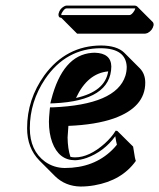

<svg xmlns="http://www.w3.org/2000/svg" viewBox="-20 -602 570 688"><path d="M500 -481.4H256.3L199.7 -538.1Q194.8 -538.6 192.4 -540.5Q188.5 -545.4 189.9 -553.2Q193.8 -570.3 209.5 -579.1Q213.9 -581.5 217.8 -582H462.9Q468.3 -581.5 471.2 -579.1L527.8 -522.5Q531.2 -517.6 530.3 -511.2Q526.4 -493.2 509.3 -483.9Q503.9 -481.9 500 -481.4ZM225.1 -150.9Q222.7 -123 222.2 -109.4Q222.7 -68.8 232.4 -40Q240.7 -38.1 249 -38.1Q299.3 -38.1 355 -87.4Q380.4 -110.4 394.5 -133.8L400.4 -132.8L457 -76.7Q458 -72.8 459.5 -61.5Q463.4 -33.2 466.8 -25.4Q416.5 44.9 318.4 62Q293.9 66.4 268.6 66.4Q214.4 65.4 177.7 29.8L121.1 -26.9Q77.1 -71.8 77.1 -142.6Q77.1 -246.1 139.2 -332.5Q217.3 -438.5 342.3 -439Q398.9 -438.5 424.8 -413.6L481.4 -356.9Q500.5 -336.9 500.5 -305.7Q500.5 -217.8 388.2 -177.7Q322.8 -154.8 225.1 -150.9ZM252.4 -251Q356.4 -273.9 367.7 -346.2Q293.5 -339.4 252.4 -251ZM158.2 -208.5 159.2 -217.3H168Q396 -226.6 429.2 -330.1Q434.1 -345.7 434.1 -362.3Q431.6 -428.2 342.3 -429.2Q216.3 -429.2 141.6 -318.8Q86.9 -237.3 86.9 -142.6Q86.9 -62.5 141.6 -22.5Q172.9 -0.5 211.9 0Q315.9 0 381.8 -64.5Q391.6 -74.2 398.9 -83.5Q396 -94.2 393.1 -113.8Q352.5 -58.6 290.5 -36.1Q268.1 -28.3 249 -27.8Q190.9 -27.8 167 -92.3Q155.3 -124.5 155.3 -166Q155.3 -178.7 158.2 -208.5ZM378.9 -363.8Q377.4 -241.2 173.8 -231.9L160.2 -231.4L163.6 -244.6Q204.6 -404.3 309.1 -412.6Q314.9 -413.1 319.3 -413.1Q377.9 -411.6 378.9 -363.8ZM443.4 -547.9Q451.7 -547.9 461.4 -563.5Q463.4 -567.4 464.4 -570.3V-571.8H462.9H217.8Q211.4 -571.8 202.6 -557.6Q200.2 -553.7 199.7 -550.8Q199.2 -549.3 199.7 -547.9Z"/></svg>

Font: Linux Biolinum Shadow O
Style: Italic
Weight: 400
Italic angle: -12°
Designer: Philipp H. Poll
Foundry: Philipp H. Poll
Version: Version 0.6.2